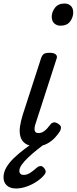

<svg xmlns="http://www.w3.org/2000/svg" viewBox="-65 -815 436 1091"><path d="M142 16Q100 16 78.5 0.5Q57 -15 50.5 -41Q44 -67 49 -98.5Q54 -130 64 -162L168 -483Q175 -503 185 -509Q195 -515 218 -515Q241 -515 251.5 -506Q262 -497 257 -483L138 -115Q133 -102 131.5 -89Q130 -76 134.5 -67.5Q139 -59 154 -59Q168 -59 180 -66Q192 -73 202.5 -84.5Q213 -96 221 -107Q227 -116 238.5 -119Q250 -122 265 -112Q281 -102 281.5 -91.5Q282 -81 276 -70Q266 -53 247 -32.5Q228 -12 201.5 2Q175 16 142 16ZM278 -669Q258 -669 243.5 -682Q229 -695 229 -720Q229 -747 247.5 -771Q266 -795 302 -795Q322 -795 336.5 -782.5Q351 -770 351 -744Q351 -717 333.5 -693Q316 -669 278 -669ZM26 256Q-8 256 -26.5 238.5Q-45 221 -45 193Q-45 164 -29 136.5Q-13 109 13.5 83.5Q40 58 73 33Q106 8 141 -17L207 -18V-12Q176 12 147 35Q118 58 95 80Q72 102 58.5 121Q45 140 45 156Q45 167 51.5 173Q58 179 70 179Q88 179 106 167.5Q124 156 145 137Q153 130 163 128.5Q173 127 183 137Q190 144 193.5 153.5Q197 163 190 174Q175 195 147.5 214Q120 233 88 244.5Q56 256 26 256Z"/></svg>

Font: Playwrite NO
Style: Regular
Weight: 400
Designer: Veronika Burian, José Scaglione
Foundry: TypeTogether
Version: Version 1.002